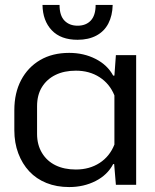

<svg xmlns="http://www.w3.org/2000/svg" viewBox="-20 -748 628 777"><path d="M260 9Q209 9 168 -7.5Q127 -24 98.5 -54.5Q70 -85 54 -127.5Q38 -170 38 -221V-302Q38 -372 65.5 -424Q93 -476 142.5 -505Q192 -534 260 -534Q319 -534 367 -509.5Q415 -485 438 -442H443L449 -525H531V0H449L442 -84H438Q415 -40 367 -15.5Q319 9 260 9ZM287 -62Q342 -62 383 -88.5Q424 -115 443 -163V-362Q424 -409 383 -435.5Q342 -462 287 -462Q240 -462 205 -445Q170 -428 150 -396Q130 -364 130 -318V-206Q130 -162 150 -129Q170 -96 205 -79Q240 -62 287 -62ZM294 -587Q226 -587 189.5 -625.5Q153 -664 152 -728H221Q221 -685 241 -664.5Q261 -644 294 -644Q328 -644 347.5 -665Q367 -686 367 -728H436Q435 -685 418.5 -653Q402 -621 370 -604Q338 -587 294 -587Z"/></svg>

Font: Hubot Sans
Style: Regular
Weight: 400
Designer: Deni Anggara
Foundry: GitHub, Inc., Subsidiary of Microsoft Corporation
Version: Version 2.000